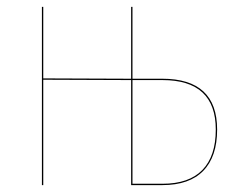

<svg xmlns="http://www.w3.org/2000/svg" viewBox="-20 -537 694 557"><path d="M450.7 -308.6Q609.9 -308.6 609.9 -161.1Q609.9 -82.5 569.6 -41.3Q529.3 0 451.2 0H360.4V-304.7L105.5 -305.7V0H101.6V-517.1H105.5V-309.6L360.4 -308.6V-517.1H364.3V-308.6ZM451.2 -3.9Q528.3 -3.9 567.1 -43.9Q606 -84 606 -161.1Q606 -304.7 451.2 -304.7H364.3V-3.9Z"/></svg>

Font: Fira Sans Compressed Four
Style: Regular
Weight: 100
Width: 1
Designer: Carrois Corporate & Edenspiekermann AG
Foundry: Carrois Corporate GbR & Edenspiekermann AG
Version: Version 4.203;PS 004.203;hotconv 1.0.88;makeotf.lib2.5.64775